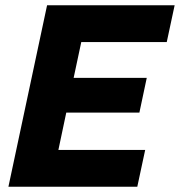

<svg xmlns="http://www.w3.org/2000/svg" viewBox="-20 -710 684 730"><path d="M12 0 159 -690H644L614 -550H289L260 -414H538L510 -282H232L202 -140H532L502 0Z"/></svg>

Font: Radio Canada
Style: Italic
Weight: 400
Italic angle: -12°
Designer: Charles Daoud, Etienne Aubert Bonn, Alexandre Saumier Demers, Jacques Le Bailly
Foundry: Radio-Canada
Version: Version 2.104;gftools[0.9.28.dev5+ged2979d]